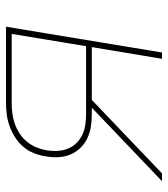

<svg xmlns="http://www.w3.org/2000/svg" viewBox="20 -580 560 640"><g transform="rotate(-90 300.0 -260.0)"><path d="M16 0 261 -234H238Q216 -234 195.5 -237.5Q175 -241 157 -250Q139 -259 125.5 -273.5Q112 -288 104.5 -306.5Q97 -325 96 -346Q95 -367 99 -388Q102 -408 109.5 -427Q117 -446 130.5 -462Q144 -478 162 -489.5Q180 -501 199.5 -508Q219 -515 238.5 -517.5Q258 -520 278 -520H531L445 0H424L463 -234H287L42 0ZM238 -253H466L507 -501H278Q260 -501 243 -499Q226 -497 208.5 -491Q191 -485 175.5 -475Q160 -465 148 -450.5Q136 -436 129 -419Q122 -402 119 -385Q116 -367 117 -349Q118 -331 124 -315Q130 -299 142 -286.5Q154 -274 169 -266.5Q184 -259 201.5 -256Q219 -253 238 -253Z"/></g></svg>

Font: Iosevka SS04 Th Ex Obl
Style: Regular
Weight: 100
Width: 7
Italic angle: -9°
Monospace: yes
Designer: Belleve Invis
Foundry: Belleve Invis
Version: Version 19.0.0; ttfautohint (v1.8.4)